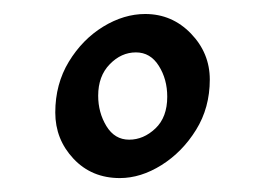

<svg xmlns="http://www.w3.org/2000/svg" viewBox="-20 -597 376 273"><path d="M278.3 -483.9Q278.3 -443.8 258.8 -412.4Q239.3 -380.9 209.7 -362.3Q180.2 -343.8 150.4 -343.8Q110.4 -343.8 84.5 -371.3Q58.6 -398.9 58.6 -437Q58.6 -477.5 77.9 -509.3Q97.2 -541 126.7 -559.1Q156.2 -577.1 186.5 -577.1Q224.6 -577.1 251.5 -549.3Q278.3 -521.5 278.3 -483.9ZM217.8 -459.5Q217.8 -484.4 205.8 -503.4Q193.8 -522.5 173.3 -522.5Q152.3 -522.5 136 -505.6Q119.6 -488.8 119.6 -460.9Q119.6 -437 131.3 -417.7Q143.1 -398.4 163.6 -398.4Q184.1 -398.4 200.9 -414.3Q217.8 -430.2 217.8 -459.5Z"/></svg>

Font: Namdhinggo Medium
Style: Regular
Weight: 500
Designer: Victor Gaultney
Foundry: SIL International
Version: Version 3.001